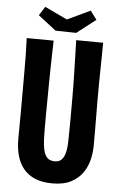

<svg xmlns="http://www.w3.org/2000/svg" viewBox="-59 -900 593 951"><g transform="rotate(5 238.0 -424.5)"><path d="M238 10Q186 10 150.5 -5.5Q115 -21 93 -48.5Q71 -76 61 -112.5Q51 -149 51 -193Q51 -227 51.5 -270Q52 -313 52 -355.5Q52 -398 52 -432Q52 -477 52 -520Q52 -563 51.5 -606.5Q51 -650 49 -696L183 -695Q182 -662 181 -625.5Q180 -589 179.5 -553Q179 -517 178.5 -484.5Q178 -452 178 -426Q178 -397 177.5 -370.5Q177 -344 177 -320.5Q177 -297 177 -277.5Q177 -258 177 -243Q177 -195 182 -163Q187 -131 200.5 -115.5Q214 -100 240 -100Q261 -100 272.5 -111Q284 -122 290 -140.5Q296 -159 297.5 -182.5Q299 -206 299 -230Q299 -240 299.5 -262.5Q300 -285 300 -324Q300 -363 300 -424Q300 -488 298.5 -540.5Q297 -593 296 -634.5Q295 -676 294 -707L428 -706Q428 -673 427.5 -642.5Q427 -612 426.5 -580Q426 -548 425.5 -510Q425 -472 425 -422Q426 -337 426 -277Q426 -217 426 -195Q426 -162 418 -126.5Q410 -91 389 -60Q368 -29 331.5 -9.5Q295 10 238 10ZM291 -743 188 -745 99 -814 127 -858 239 -805 353 -859 385 -816Z"/></g></svg>

Font: Truculenta ExtraBold
Style: Regular
Weight: 800
Version: Version 1.002